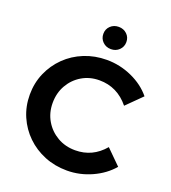

<svg xmlns="http://www.w3.org/2000/svg" viewBox="-164 -1046 1046 1176"><g transform="rotate(20 359.0 -458.0)"><path d="M408 10Q329 10 261.5 -17.5Q194 -45 143.5 -94Q93 -143 64.5 -208.5Q36 -274 36 -350Q36 -426 64.5 -491.5Q93 -557 143.5 -606.5Q194 -656 262 -683.5Q330 -711 408 -711Q494 -711 572.5 -675.5Q651 -640 700 -580L602 -483Q525 -578 408 -578Q345 -578 294.5 -548Q244 -518 214.5 -466.5Q185 -415 185 -350Q185 -286 215 -235Q245 -184 296.5 -154Q348 -124 413 -124Q526 -124 601 -213L696 -119Q646 -60 568.5 -25Q491 10 408 10ZM407 -781Q375 -781 353.5 -802Q332 -823 332 -854Q332 -885 353.5 -905.5Q375 -926 407 -926Q439 -926 460.5 -905.5Q482 -885 482 -854Q482 -823 460.5 -802Q439 -781 407 -781Z"/></g></svg>

Font: Red Hat Display
Style: Bold
Weight: 700
Designer: Pentagram, MCKL
Foundry: Pentagram, MCKL
Version: Version 1.023; ttfautohint (v1.8.3)